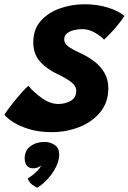

<svg xmlns="http://www.w3.org/2000/svg" viewBox="-62 -582 604 903"><path d="M181.5 39.5Q121 39.5 74.8 25.2Q28.5 11 -1.2 -8.5Q-31 -28 -41.5 -43Q-36 -52 -22.2 -70.5Q-8.5 -89 9 -110.5Q26.5 -132 43.2 -150.5Q60 -169 71.5 -178Q98.5 -146.5 136.2 -119.8Q174 -93 213 -93Q244.5 -93 270.5 -107.8Q296.5 -122.5 296.5 -154Q296.5 -178.5 271.2 -197.2Q246 -216 208.5 -233.5Q158 -257 126.2 -292.5Q94.5 -328 94.5 -383.5Q94.5 -444 129.5 -483.5Q164.5 -523 219.8 -542.5Q275 -562 335.5 -562Q395.5 -562 446 -546.2Q496.5 -530.5 523 -507Q517.5 -497.5 502.5 -478Q487.5 -458.5 467.5 -436.2Q447.5 -414 427.5 -395.5Q411.5 -413 383.2 -429Q355 -445 324 -445Q306 -445 286.5 -440.5Q267 -436 253.5 -425.5Q240 -415 240 -396.5Q240 -378 259.2 -363.5Q278.5 -349 316.5 -332Q348.5 -317.5 378.8 -295.2Q409 -273 428.2 -241.2Q447.5 -209.5 447.5 -167Q447.5 -101 409.8 -54.8Q372 -8.5 311.2 15.5Q250.5 39.5 181.5 39.5ZM113 301Q107.5 298.5 91.2 287.8Q75 277 68.5 256.5Q78.5 251.5 92 240.8Q105.5 230 116.5 218.5Q127.5 207 129 200Q129.5 198 129.5 196.5Q124.5 202 115.8 205.8Q107 209.5 93 209.5Q73 209.5 63.5 196Q54 182.5 54 163.5Q54 126 81.2 105.8Q108.5 85.5 147.5 85.5Q174.5 85.5 195.5 100Q216.5 114.5 216.5 144Q216.5 172 201.8 202.2Q187 232.5 163.2 258.8Q139.5 285 113 301Z"/></svg>

Font: Grandstander
Style: Bold Italic
Weight: 700
Italic angle: -15°
Designer: Tyler Finck
Foundry: Etcetera Type Co
Version: Version 1.200; ttfautohint (v1.8.3)